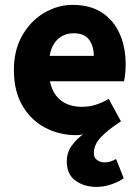

<svg xmlns="http://www.w3.org/2000/svg" viewBox="-20 -528 558 767"><path d="M365.8 218.7Q316.4 218.7 281.6 193.6Q246.8 168.4 246.8 117.8Q246.8 80.9 266.2 54.3Q285.6 27.7 311.7 8.7Q303.7 10.1 298.1 11.1Q292.4 12 286.5 12Q215.7 12 158.7 -18.8Q101.8 -49.6 68.6 -107.6Q35.5 -165.7 35.5 -248.2Q35.5 -328.8 69.4 -387.1Q103.2 -445.4 156.9 -476.9Q210.6 -508.5 269.8 -508.5Q340.7 -508.5 387.9 -477.3Q435.1 -446.1 458.6 -392Q482.1 -337.9 482.1 -270Q482.1 -249.8 480 -232.1Q478 -214.5 475.5 -203.3H179.5Q186.6 -168.4 204.2 -145.9Q221.8 -123.3 248 -112.3Q274.1 -101.3 307 -101.3Q335.6 -101.3 361.9 -109.4Q388.1 -117.6 414.2 -133L463.2 -43.4Q420.5 -15.1 396.9 6.5Q373.2 28.1 364.1 46.1Q355 64 355 83.9Q355 102.6 368.4 111.7Q381.8 120.8 396.5 120.8Q410.5 120.8 422.2 116.8Q434 112.8 443.8 107.4L474.3 184Q453.6 199.1 423.6 208.9Q393.5 218.7 365.8 218.7ZM178.4 -304.7H354.6Q354.6 -344.7 335.4 -370Q316.3 -395.2 273.4 -395.2Q250.4 -395.2 230.6 -385.3Q210.8 -375.4 197.1 -355.2Q183.4 -335 178.4 -304.7Z"/></svg>

Font: Source Sans Variable
Style: Regular
Weight: 200
Designer: Paul D. Hunt
Foundry: Adobe Systems Incorporated
Version: Version 3.006;hotconv 1.0.111;makeotfexe 2.5.65597